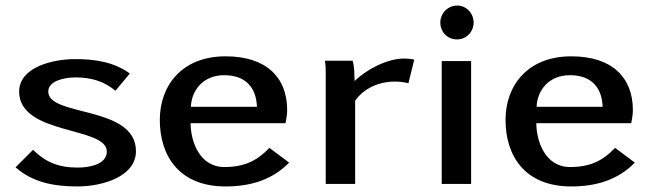

<svg xmlns="http://www.w3.org/2000/svg" viewBox="-20 -663 2363 692"><path d="M36 -60C97 -6 173 9 259 9C350 9 470 -27 470 -118C470 -284 154 -241 154 -333C154 -373 215 -384 252 -384C309 -384 355 -370 396 -336L448 -398C392 -439 324 -450 251 -450C166 -450 49 -419 49 -333C49 -175 365 -208 365 -117C365 -71 304 -59 260 -59C190 -59 144 -79 99 -123Z M556 -231C556 -103 624 9 793 9C885 9 963 -16 1022 -77L951 -130C907 -84 861 -61 789 -61C697 -61 667 -157 667 -219H1009C1011 -230 1015 -248 1015 -266C1015 -385 939 -460 793 -460C635 -460 556 -354 556 -231ZM668 -278C670 -337 712 -392 788 -392C871 -392 904 -341 906 -278Z M1151 -444C1154 -427 1154 -411 1154 -394V0H1260V-300C1291 -344 1344 -369 1404 -369C1420 -369 1436 -367 1452 -363L1473 -448C1462 -451 1448 -452 1436 -452C1373 -452 1298 -410 1258 -371C1257 -397 1258 -419 1251 -444Z M1567 -582C1567 -547 1593 -521 1627 -521C1661 -521 1687 -548 1687 -582C1687 -615 1661 -643 1628 -643C1593 -643 1567 -614 1567 -582ZM1572 0H1678V-443H1572Z M1802 -231C1802 -103 1870 9 2039 9C2131 9 2209 -16 2268 -77L2197 -130C2153 -84 2107 -61 2035 -61C1943 -61 1913 -157 1913 -219H2255C2257 -230 2261 -248 2261 -266C2261 -385 2185 -460 2039 -460C1881 -460 1802 -354 1802 -231ZM1914 -278C1916 -337 1958 -392 2034 -392C2117 -392 2150 -341 2152 -278Z"/></svg>

Font: KpMath
Style: SansBold
Weight: 700
Version: Version 0.66